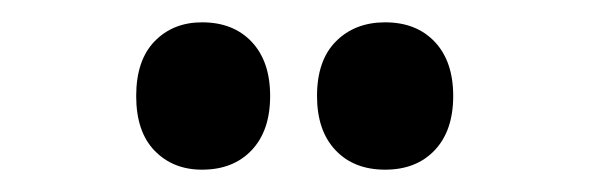

<svg xmlns="http://www.w3.org/2000/svg" viewBox="-20 -767 539 172"><path d="M102 -681Q102 -713 118.5 -730Q135 -747 161 -747Q189 -747 205.5 -729.5Q222 -712 222 -681Q222 -650 205.5 -632.5Q189 -615 161 -615Q135 -615 118.5 -632Q102 -649 102 -681ZM264 -681Q264 -713 281 -730Q298 -747 325 -747Q353 -747 369.5 -729.5Q386 -712 386 -681Q386 -650 369.5 -632.5Q353 -615 325 -615Q297 -615 280.5 -632.5Q264 -650 264 -681Z"/></svg>

Font: Noto Sans Sinhala UI ExtraCondensed
Style: Bold
Weight: 700
Width: 2
Designer: Jelle Bosma - Monotype Design Team
Foundry: Monotype Imaging Inc.
Version: Version 2.006; ttfautohint (v1.8.4.7-5d5b)